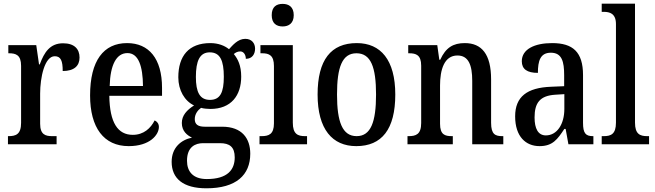

<svg xmlns="http://www.w3.org/2000/svg" viewBox="-20 -780 3542 1038"><path d="M23 0H286V-44H262C226 -44 197 -52 197 -111V-274C197 -361 221 -476 276 -476C309 -476 319 -451 319 -396C381 -396 410 -424 410 -469C410 -515 382 -546 321 -546C250 -546 219 -497 195 -432H191L176 -536H25V-492H28C66 -492 94 -483 94 -424V-116C94 -53 65 -44 26 -44H23Z M676 10C789 10 839 -50 839 -94C839 -112 828 -124 816 -129C795 -87 757 -51 698 -51C617 -51 573 -116 571 -262H856V-305C856 -463 785 -547 667 -547C540 -547 467 -452 467 -264C467 -90 541 10 676 10ZM753 -315H573C576 -429 609 -493 669 -493C729 -493 752 -422 753 -315Z M1096 238C1257 238 1333 166 1333 51C1333 -31 1289 -95 1181 -95H1087C1051 -95 1033 -107 1033 -136C1033 -164 1050 -185 1067 -197C1079 -193 1103 -191 1117 -191C1230 -191 1284 -264 1284 -366C1284 -426 1266 -461 1244 -488C1254 -496 1264 -502 1279 -502C1297 -502 1309 -484 1309 -462C1344 -462 1359 -488 1359 -517C1359 -546 1341 -570 1306 -570C1265 -570 1237 -534 1218 -514C1195 -533 1160 -547 1117 -547C1000 -547 944 -477 944 -362C944 -292 978 -234 1029 -210C990 -185 963 -156 963 -115C963 -71 992 -48 1018 -36C959 -24 908 18 908 95C908 185 970 238 1096 238ZM1115 -240C1060 -240 1039 -282 1039 -364C1039 -451 1060 -497 1114 -497C1170 -497 1190 -453 1190 -365C1190 -281 1171 -240 1115 -240ZM1098 188C1023 188 991 147 991 89C991 14 1036 -6 1078 -6H1169C1221 -6 1249 14 1249 71C1249 137 1211 188 1098 188Z M1508 -637C1541 -637 1568 -654 1568 -698C1568 -743 1541 -759 1508 -759C1474 -759 1449 -743 1449 -698C1449 -654 1474 -637 1508 -637ZM1383 0H1640V-44H1629C1590 -44 1563 -55 1563 -117V-536H1388V-492H1397C1435 -492 1461 -481 1461 -423V-113C1461 -54 1433 -44 1394 -44H1383Z M1906 10C2044 10 2117 -81 2117 -269C2117 -456 2038 -547 1909 -547C1769 -547 1697 -456 1697 -269C1697 -81 1777 10 1906 10ZM1908 -44C1831 -44 1802 -121 1802 -269C1802 -417 1830 -492 1907 -492C1985 -492 2013 -417 2013 -269C2013 -121 1985 -44 1908 -44Z M2183 0H2428V-44H2423C2385 -44 2359 -52 2359 -111V-318C2359 -402 2381 -480 2453 -480C2513 -480 2533 -428 2533 -343V0H2701V-44H2696C2658 -44 2635 -53 2635 -116V-351C2635 -487 2584 -547 2493 -547C2430 -547 2390 -523 2360 -457H2355L2344 -536H2187V-492H2192C2229 -492 2257 -483 2257 -425V-115C2257 -53 2228 -44 2189 -44H2183Z M2897 10C2968 10 2994 -27 3031 -83H3038L3053 0H3188V-44H3185C3146 -44 3132 -60 3132 -116V-374C3132 -500 3076 -547 2965 -547C2870 -547 2801 -514 2801 -449C2801 -406 2830 -386 2888 -386C2888 -451 2901 -495 2958 -495C3018 -495 3030 -447 3030 -373V-314L2959 -311C2829 -306 2765 -257 2765 -151C2765 -41 2823 10 2897 10ZM2931 -48C2889 -48 2870 -85 2870 -145C2870 -223 2898 -263 2983 -268L3031 -271V-191C3031 -108 2991 -48 2931 -48Z M3233 0H3489V-44H3479C3440 -44 3413 -55 3413 -117V-760H3233V-716H3244C3276 -716 3310 -707 3310 -650V-117C3310 -55 3283 -44 3244 -44H3233Z"/></svg>

Font: Noto Serif Devanagari Condensed Medium
Style: Regular
Weight: 500
Width: 3
Designer: Universal Thirst, Indian Type Foundry and the Monotype Design Team
Foundry: Monotype Imaging Inc.
Version: Version 2.004